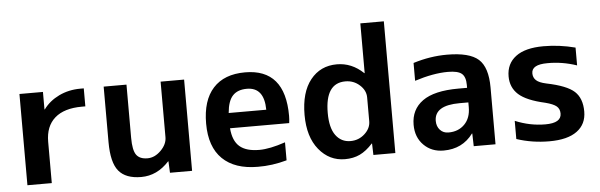

<svg xmlns="http://www.w3.org/2000/svg" viewBox="-48 -914 3403 1089"><g transform="rotate(-5 1653.0 -370.0)"><path d="M69.3 -519.5H203.1V-419.9H205.1Q238.3 -465.8 293.9 -492.7Q349.6 -519.5 416 -519.5H435.5V-417H416Q314.5 -417 261.2 -370.1Q208 -323.2 208 -235.4V0H69.3Z M548.8 -519.5H678.7V-216.8Q678.7 -146.5 697.8 -119.6Q716.8 -92.8 761.7 -92.8Q802.7 -92.8 837.9 -127.9Q873 -163.1 873 -203.1V-519.5H1006.8V0H880.9L877.9 -65.4H876Q807.6 9.8 716.8 9.8Q628.9 9.8 588.9 -38.6Q548.8 -86.9 548.8 -203.1Z M1242.2 -308.6H1456.1Q1455.1 -436.5 1356.4 -436.5Q1303.7 -436.5 1275.9 -406.7Q1248 -377 1242.2 -308.6ZM1242.2 -221.7Q1248 -149.4 1285.6 -117.2Q1323.2 -85 1397.5 -85Q1457 -85 1545.9 -115.2V-12.7Q1461.9 10.7 1380.9 9.8Q1250 9.8 1179.7 -58.6Q1109.4 -127 1109.4 -259.8Q1109.4 -391.6 1172.4 -460.9Q1235.4 -530.3 1354.5 -530.3Q1582 -530.3 1582 -262.7Q1582 -243.2 1579.1 -221.7Z M2030.3 -750H2164.1V0H2039.1L2037.1 -65.4H2035.2Q1999 -25.4 1961.9 -7.8Q1924.8 9.8 1877 9.8Q1788.1 9.8 1729 -62.5Q1669.9 -134.8 1669.9 -259.8Q1669.9 -388.7 1726.6 -459.5Q1783.2 -530.3 1877 -530.3Q1961.9 -530.3 2028.3 -466.8H2030.3ZM1801.8 -259.8Q1801.8 -174.8 1833 -132.3Q1864.3 -89.8 1917 -89.8Q1963.9 -89.8 1998 -121.1Q2032.2 -152.3 2032.2 -192.4V-328.1Q2032.2 -368.2 1998 -398.9Q1963.9 -429.7 1917 -429.7Q1801.8 -429.7 1801.8 -259.8Z M2503.9 -530.3Q2631.8 -530.3 2683.1 -484.4Q2734.4 -438.5 2734.4 -323.2V0H2610.4L2608.4 -72.3H2606.4Q2545.9 9.8 2438.5 9.8Q2370.1 9.8 2325.7 -34.7Q2281.2 -79.1 2281.2 -150.4Q2281.2 -237.3 2347.7 -285.2Q2414.1 -333 2551.8 -333H2601.6V-349.6Q2601.6 -395.5 2579.6 -414.1Q2557.6 -432.6 2501 -432.6Q2418 -432.6 2311.5 -398.4V-500Q2408.2 -530.3 2503.9 -530.3ZM2601.6 -250H2551.8Q2409.2 -250 2408.2 -162.1Q2408.2 -129.9 2426.8 -109.9Q2445.3 -89.8 2474.6 -89.8Q2531.2 -89.8 2566.4 -125.5Q2601.6 -161.1 2601.6 -222.7Z M3234.4 -405.3Q3151.4 -433.6 3067.4 -432.6Q2977.5 -432.6 2977.5 -382.8Q2977.5 -358.4 2994.1 -342.8Q3010.7 -327.1 3051.8 -318.4Q3167 -294.9 3209.5 -255.9Q3252 -216.8 3252 -141.6Q3252 -69.3 3198.2 -29.8Q3144.5 9.8 3041 9.8Q2942.4 9.8 2854.5 -19.5V-123Q2938.5 -87.9 3026.4 -87.9Q3117.2 -87.9 3117.2 -141.6Q3117.2 -168 3099.6 -183.1Q3082 -198.2 3036.1 -210Q2930.7 -233.4 2886.2 -273.4Q2841.8 -313.5 2841.8 -377Q2841.8 -449.2 2895.5 -489.7Q2949.2 -530.3 3053.7 -530.3Q3144.5 -530.3 3234.4 -506.8Z"/></g></svg>

Font: Mgen+ 1c bold
Style: Bold
Weight: 700
Designer: [Source Han Sans]
Ryoko NISHIZUKA  (kana & ideographs); Paul D. Hunt (Latin, Greek & Cyrillic); Wenlong ZHANG  (bopomofo
Version: Version 1.059.20150602